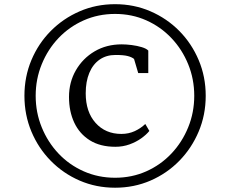

<svg xmlns="http://www.w3.org/2000/svg" viewBox="-20 -936 1074 896"><path d="M94 -489Q94 -578 126.5 -655.5Q159 -733 217 -791.5Q275 -850 351.8 -883.2Q428.5 -916.5 517 -916.5Q605.5 -916.5 682.2 -883.2Q759 -850 816.8 -791.5Q874.5 -733 907.2 -655.5Q940 -578 940 -489Q940 -400 907.2 -322.2Q874.5 -244.5 816.8 -185.5Q759 -126.5 682.2 -93.2Q605.5 -60 517 -60Q428.5 -60 351.8 -93.2Q275 -126.5 217 -185.5Q159 -244.5 126.5 -322.2Q94 -400 94 -489ZM146.5 -489Q146.5 -411 174.8 -341.8Q203 -272.5 253 -219.5Q303 -166.5 370.8 -136.5Q438.5 -106.5 517 -106.5Q595.5 -106.5 662.8 -136.5Q730 -166.5 780 -219.5Q830 -272.5 858.2 -341.8Q886.5 -411 886.5 -489Q886.5 -567 858.2 -636.2Q830 -705.5 780 -758.2Q730 -811 662.8 -841Q595.5 -871 517 -871Q438.5 -871 370.8 -841Q303 -811 253 -758.2Q203 -705.5 174.8 -636.2Q146.5 -567 146.5 -489ZM518.5 -251Q447.5 -251 399.2 -281.2Q351 -311.5 326.5 -363.8Q302 -416 302 -483.5Q302 -552.5 334.2 -608.2Q366.5 -664 421.8 -696.5Q477 -729 548 -729Q569 -729 594.5 -725.8Q620 -722.5 641.5 -716Q663 -709.5 672 -700V-595H625L605.5 -661Q595 -669.5 575.8 -674.5Q556.5 -679.5 519 -679.5Q476 -679.5 444.8 -657.8Q413.5 -636 396.8 -595.8Q380 -555.5 380 -500.5Q380 -414 426 -362.5Q472 -311 546.5 -311Q580.5 -311 609 -324.2Q637.5 -337.5 658 -357.5L677 -325Q663 -307.5 639.2 -290.5Q615.5 -273.5 584.5 -262.2Q553.5 -251 518.5 -251Z"/></svg>

Font: Merriweather 28pt Light
Style: Regular
Weight: 300
Version: Version 2.100